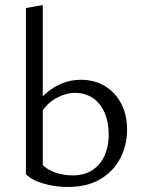

<svg xmlns="http://www.w3.org/2000/svg" viewBox="-20 -737 567 763"><path d="M249 6Q199 6 152.5 -7.5Q106 -21 83 -45L150 -81Q170 -61 202.5 -50.5Q235 -40 269 -40Q316 -40 348 -61.5Q380 -83 396 -119.5Q412 -156 412 -201Q412 -253 395 -290.5Q378 -328 348 -348Q318 -368 277 -368Q240 -368 200 -345Q160 -322 133 -272L109 -304Q132 -339 161.5 -365Q191 -391 226 -405.5Q261 -420 302 -420Q341 -420 374 -406.5Q407 -393 432 -367Q457 -341 471 -304.5Q485 -268 485 -221Q485 -161 458.5 -109Q432 -57 379.5 -25.5Q327 6 249 6ZM83 -45V-705L150 -717V-81Z"/></svg>

Font: Ysabeau Office
Style: Regular
Weight: 400
Designer: Christian Thalmann (Catharsis Fonts)
Version: Version 2.001;gftools[0.9.30]; featfreeze: tnum,lnum,ss02